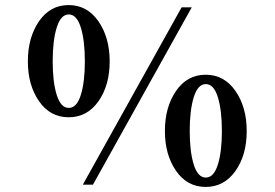

<svg xmlns="http://www.w3.org/2000/svg" viewBox="-20 -729 1084 758"><path d="M737 -700 347 0H307L697 -700ZM90 -487Q90 -581 134 -645Q178 -709 251 -709Q324 -709 368.5 -645Q413 -581 413 -486.5Q413 -392 368.5 -329Q324 -266 251 -266Q178 -266 134 -329.5Q90 -393 90 -487ZM315 -487Q315 -569 299 -620.5Q283 -672 251.5 -672Q220 -672 204 -620.5Q188 -569 188 -487Q188 -405 204 -354Q220 -303 251.5 -303Q283 -303 299 -354Q315 -405 315 -487ZM631 -212Q631 -306 675 -370Q719 -434 792 -434Q865 -434 909.5 -370Q954 -306 954 -211.5Q954 -117 909.5 -54Q865 9 792 9Q719 9 675 -54.5Q631 -118 631 -212ZM856 -212Q856 -294 840 -345.5Q824 -397 792.5 -397Q761 -397 745 -345.5Q729 -294 729 -212Q729 -130 745 -79Q761 -28 792.5 -28Q824 -28 840 -79Q856 -130 856 -212Z"/></svg>

Font: Croissant One
Style: Regular
Weight: 400
Designer: Eduardo Rodriguez Tunni
Foundry: Eduardo Rodriguez Tunni
Version: Version 1.001